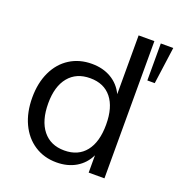

<svg xmlns="http://www.w3.org/2000/svg" viewBox="-129 -812 862 927"><g transform="rotate(20 302.0 -349.0)"><path d="M426 -705H507V0H426V-89Q404 -43 361.5 -18Q319 7 262 7Q198 7 149 -25Q100 -57 73 -114.5Q46 -172 46 -248Q46 -323 73 -380Q100 -437 149 -468Q198 -499 262 -499Q319 -499 361.5 -474Q404 -449 426 -403ZM540 -705H604L578 -515H540ZM426 -246Q426 -335 387.5 -383Q349 -431 278 -431Q207 -431 167.5 -383Q128 -335 128 -248Q128 -159 167.5 -109.5Q207 -60 278 -60Q349 -60 387.5 -108.5Q426 -157 426 -246Z"/></g></svg>

Font: wassup Sans
Style: Regular
Weight: 400
Version: Version 2.001